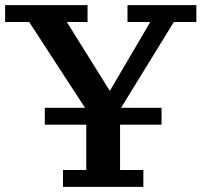

<svg xmlns="http://www.w3.org/2000/svg" viewBox="-30 -725 787 750"><path d="M468 -705H737V-639H649L443 -304H601V-238H439V-61H530V5H216V-61H307V-238H145V-304H302L84 -639H-10V-705H312V-639H231L399 -370L557 -639H468Z"/></svg>

Font: PT Serif Caption
Style: Semibold
Weight: 600
Designer: A.Korolkova, O.Umpeleva, V.Yefimov
Foundry: ParaType Ltd
Version: Version 1.00;May 2, 2020;FontCreator 12.0.0.2544 64-bit